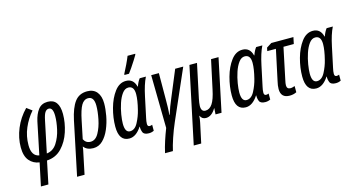

<svg xmlns="http://www.w3.org/2000/svg" viewBox="-100 -1214 3497 1887"><g transform="rotate(-15 1648.0 -270.0)"><path d="M118 240H194L242 9Q333 4 393 -59Q453 -122 482.5 -213Q512 -304 512 -392Q512 -547 396 -547Q334 -547 300 -503Q266 -459 250 -387L182 -59Q105 -72 105 -183Q105 -275 140 -356.5Q175 -438 232 -503L178 -543Q104 -467 65 -372.5Q26 -278 26 -182Q26 -92 65.5 -46Q105 0 167 8ZM258 -58 325 -377Q337 -436 352.5 -457.5Q368 -479 390 -479Q433 -479 433 -393Q433 -335 416.5 -259.5Q400 -184 362 -125Q324 -66 258 -58Z M486 240H562L604 39Q608 20 612 1.5Q616 -17 617 -33Q650 10 715 10Q771 10 811.5 -30Q852 -70 878.5 -132.5Q905 -195 917.5 -263.5Q930 -332 930 -388Q930 -462 896 -504Q862 -546 798 -546Q716 -546 671 -486Q626 -426 600 -305ZM705 -58Q657 -58 635 -102L673 -285Q694 -388 720.5 -433Q747 -478 790 -478Q850 -478 850 -386Q850 -327 834.5 -250Q819 -173 787 -115.5Q755 -58 705 -58Z M1081 10Q1150 10 1206 -76H1209Q1207 -48 1218.5 -19Q1230 10 1280 10Q1307 10 1331 -2V-63Q1317 -57 1305 -57Q1283 -57 1283 -84Q1283 -109 1291 -143L1335 -350Q1359 -465 1394 -536H1331Q1309 -508 1293 -462H1290Q1269 -546 1192 -546Q1125 -546 1076.5 -481.5Q1028 -417 1002 -322.5Q976 -228 976 -138Q976 10 1081 10ZM1106 -57Q1055 -57 1055 -147Q1055 -184 1064 -239.5Q1073 -295 1091 -349.5Q1109 -404 1136 -440.5Q1163 -477 1198 -477Q1257 -477 1257 -395Q1257 -334 1233 -239Q1218 -177 1186.5 -117Q1155 -57 1106 -57ZM1194 -606H1241Q1254 -622 1276 -655Q1298 -688 1319 -720.5Q1340 -753 1349 -770L1351 -780H1273Q1262 -751 1237 -698.5Q1212 -646 1196 -617Z M1381 240H1461Q1472 189 1497 114.5Q1522 40 1553 -31L1774 -536H1692L1579 -264Q1561 -223 1548.5 -188.5Q1536 -154 1523 -113H1519Q1523 -149 1524 -192Q1525 -235 1525 -265L1526 -536H1448L1456 3Q1433 62 1413.5 121.5Q1394 181 1381 240Z M1673 240H1749L1792 39Q1800 2 1801 -28H1803Q1820 10 1860 10Q1919 10 1961 -62H1963L1959 0H2020L2133 -536H2057L1994 -244Q1974 -147 1945 -104Q1916 -61 1874 -61Q1831 -61 1831 -119Q1831 -134 1834 -152Q1837 -170 1841 -192L1914 -536H1837Z M2266 10Q2335 10 2391 -76H2394Q2392 -48 2403.5 -19Q2415 10 2465 10Q2492 10 2516 -2V-63Q2502 -57 2490 -57Q2468 -57 2468 -84Q2468 -109 2476 -143L2520 -350Q2544 -465 2579 -536H2516Q2494 -508 2478 -462H2475Q2454 -546 2377 -546Q2310 -546 2261.5 -481.5Q2213 -417 2187 -322.5Q2161 -228 2161 -138Q2161 10 2266 10ZM2291 -57Q2240 -57 2240 -147Q2240 -184 2249 -239.5Q2258 -295 2276 -349.5Q2294 -404 2321 -440.5Q2348 -477 2383 -477Q2442 -477 2442 -395Q2442 -334 2418 -239Q2403 -177 2371.5 -117Q2340 -57 2291 -57Z M2712 11Q2751 11 2782 -5V-68Q2771 -64 2760 -61Q2749 -58 2738 -58Q2701 -58 2701 -97Q2701 -116 2709 -150L2776 -469H2881L2895 -536H2670L2618 -503L2611 -469H2699L2633 -160Q2622 -115 2622 -80Q2622 11 2712 11Z M2983 10Q3052 10 3108 -76H3111Q3109 -48 3120.5 -19Q3132 10 3182 10Q3209 10 3233 -2V-63Q3219 -57 3207 -57Q3185 -57 3185 -84Q3185 -109 3193 -143L3237 -350Q3261 -465 3296 -536H3233Q3211 -508 3195 -462H3192Q3171 -546 3094 -546Q3027 -546 2978.5 -481.5Q2930 -417 2904 -322.5Q2878 -228 2878 -138Q2878 10 2983 10ZM3008 -57Q2957 -57 2957 -147Q2957 -184 2966 -239.5Q2975 -295 2993 -349.5Q3011 -404 3038 -440.5Q3065 -477 3100 -477Q3159 -477 3159 -395Q3159 -334 3135 -239Q3120 -177 3088.5 -117Q3057 -57 3008 -57Z"/></g></svg>

Font: Noto Sans UI Condensed
Style: Italic
Weight: 400
Width: 3
Italic angle: -12°
Designer: Monotype Design Team
Foundry: Monotype Imaging Inc.
Version: Version 1.901